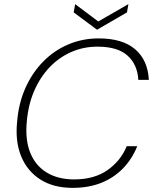

<svg xmlns="http://www.w3.org/2000/svg" viewBox="-20 -898 743 930"><path d="M332 12Q239 12 175.5 -28.5Q112 -69 82.5 -141Q53 -213 63 -309Q70 -397 102.5 -470.5Q135 -544 188 -598.5Q241 -653 310 -682.5Q379 -712 458 -712Q573 -712 634.5 -659.5Q696 -607 701 -511H650Q646 -585 598 -628.5Q550 -672 452 -672Q384 -672 325 -646Q266 -620 220.5 -572.5Q175 -525 146 -458.5Q117 -392 110 -311Q101 -223 126 -159.5Q151 -96 206 -62.5Q261 -29 339 -29Q436 -29 500 -73.5Q564 -118 594 -190H645Q619 -126 574.5 -81Q530 -36 469.5 -12Q409 12 332 12ZM602 -878 595 -838 450 -754 337 -838 344 -878 456 -794Z"/></svg>

Font: DM Sans 24pt ExtraLight
Style: Italic
Weight: 250
Italic angle: -10°
Designer: Colophon Foundry, Jonny Pinhorn
Foundry: Colophon Foundry
Version: Version 4.004;gftools[0.9.30]